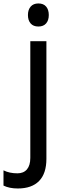

<svg xmlns="http://www.w3.org/2000/svg" viewBox="-84 -866 376 1101"><path d="M182.1 -629.9V44.9Q182.1 128.9 140.1 171.9Q98.1 214.8 18.1 214.8Q-30.3 214.8 -64 198.2V110.8Q-30.3 127.9 16.1 127.9Q51.3 127.9 70.6 105.2Q89.8 82.5 89.8 39.1V-629.9ZM136.2 -713.9Q106.9 -713.9 91.6 -731.7Q76.2 -749.5 76.2 -779.8Q76.2 -810.1 91.8 -828.1Q107.4 -846.2 136.2 -846.2Q165.5 -846.2 180.7 -828.1Q195.8 -810.1 195.8 -779.8Q195.8 -749.5 180.4 -731.7Q165 -713.9 136.2 -713.9Z"/></svg>

Font: Sinkin Sans 400 Regular
Style: Regular
Weight: 400
Designer: Keith Bates
Foundry: K-Type
Version: Sinkin Sans (version 1.0)  by Keith Bates   •   © 2014   www